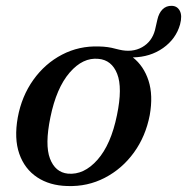

<svg xmlns="http://www.w3.org/2000/svg" viewBox="-20 -628 642 659"><path d="M320 -468.5Q350.5 -468 377 -460.5Q381.5 -459.5 389.5 -457.5Q434 -447 467.8 -466Q501.5 -485 512 -525L520 -560Q525 -583 537.8 -595.8Q550.5 -608.5 569.5 -608Q588.5 -607.5 597.2 -590.8Q606 -574 598 -544Q584 -494.5 539.8 -463.2Q495.5 -432 436 -431Q473.5 -401.5 489.8 -351.2Q506 -301 494 -233Q480 -160 439.5 -104.2Q399 -48.5 339.8 -17.8Q280.5 13 211 10.5Q150.5 9 107.5 -19.5Q64.5 -48 46.2 -100.2Q28 -152.5 41 -225Q54.5 -298 94.5 -354Q134.5 -410 193 -440.5Q251.5 -471 320 -468.5ZM213 -32Q268 -27 314.5 -79.5Q361 -132 381.5 -233Q401 -327 382.2 -374.5Q363.5 -422 318 -426Q264.5 -431.5 219 -378.8Q173.5 -326 153 -225.5Q133.5 -131 151.5 -83.8Q169.5 -36.5 213 -32Z"/></svg>

Font: Fraunces 9pt S000
Style: Italic
Weight: 400
Italic angle: -16°
Version: Version 1.000; ttfautohint (v1.8.3)